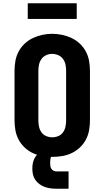

<svg xmlns="http://www.w3.org/2000/svg" viewBox="-20 -953 640 1176"><path d="M300 8Q270 8 239.5 3Q209 -2 181.5 -15Q154 -28 131.5 -49Q109 -70 94.5 -97Q80 -124 74.5 -154.5Q69 -185 69 -215V-520Q69 -550 74.5 -580.5Q80 -611 94.5 -638Q109 -665 131.5 -686Q154 -707 181.5 -720Q209 -733 239.5 -739.5Q270 -746 300 -746Q330 -746 360.5 -739.5Q391 -733 418.5 -720Q446 -707 468.5 -686Q491 -665 505.5 -638Q520 -611 525.5 -580.5Q531 -550 531 -520V-215Q531 -185 525.5 -154.5Q520 -124 505.5 -97Q491 -70 468.5 -49Q446 -28 418.5 -15Q391 -2 360.5 3Q330 8 300 8ZM300 -112Q319 -112 337 -119.5Q355 -127 366 -142.5Q377 -158 381 -177Q385 -196 385 -215V-520Q385 -539 381 -558Q377 -577 365.5 -592.5Q354 -608 336 -615.5Q318 -623 299 -623Q280 -623 262.5 -615Q245 -607 234 -591.5Q223 -576 219 -557.5Q215 -539 215 -520V-215Q215 -196 219 -177Q223 -158 234 -142.5Q245 -127 263 -119.5Q281 -112 300 -112ZM325 203Q307 203 289 200.5Q271 198 254 192Q237 186 222 175Q207 164 196.5 149Q186 134 182 116Q178 98 178 80Q178 63 181 47Q184 31 191.5 16.5Q199 2 211 -9.5Q223 -21 237.5 -28Q252 -35 268 -38Q284 -41 300 -41V0Q296 0 294 4Q292 8 291 12Q290 16 289 20.5Q288 25 288 29Q288 33 287.5 37.5Q287 42 287 46Q287 55 288.5 64Q290 73 294.5 80.5Q299 88 307.5 92.5Q316 97 325 97H400V203ZM150 -837V-933H450V-837Z"/></svg>

Font: Iosevka Curly Heavy Extended
Style: Regular
Weight: 900
Width: 7
Monospace: yes
Designer: Belleve Invis
Foundry: Belleve Invis
Version: Version 11.1.0; ttfautohint (v1.8.3)